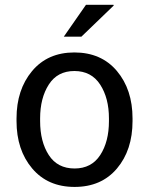

<svg xmlns="http://www.w3.org/2000/svg" viewBox="-20 -752 608 783"><path d="M47.4 -269Q47.4 -386.2 110.8 -462.2Q174.3 -538.1 283.2 -538.1Q393.1 -538.1 456.8 -462.4Q520.5 -386.7 520.5 -269V-258.3Q520.5 -140.1 457 -64.9Q393.6 10.3 284.2 10.3Q174.8 10.3 111.1 -65.2Q47.4 -140.6 47.4 -258.3ZM143.6 -258.3Q143.6 -174.3 179 -119.6Q214.4 -64.9 284.2 -64.9Q353 -64.9 388.7 -119.6Q424.3 -174.3 424.3 -258.3V-269Q424.3 -352.1 388.4 -407.2Q352.5 -462.4 283.2 -462.4Q214.4 -462.4 179 -407.2Q143.6 -352.1 143.6 -269ZM330.6 -732.4H442.9L443.8 -729.5L312 -602.5H240.2Z"/></svg>

Font: GeogebraSans
Style: Regular
Weight: 400
Designer: Google
Version: Version 1.100140; 2013